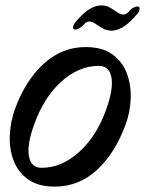

<svg xmlns="http://www.w3.org/2000/svg" viewBox="-20 -654 539 714"><path d="M184 40Q121 40 83.5 12.5Q46 -15 30 -58.5Q14 -102 16.5 -152Q19 -202 35 -247Q74 -354 142 -416.5Q210 -479 298 -479Q361 -479 398.5 -451.5Q436 -424 452 -380.5Q468 -337 466 -286.5Q464 -236 447 -191Q408 -84 340.5 -22Q273 40 184 40ZM135 -30Q209 -30 274 -88.5Q339 -147 375 -247Q402 -322 394.5 -365.5Q387 -409 347 -409Q273 -409 208 -350.5Q143 -292 107 -191Q80 -117 87.5 -73.5Q95 -30 135 -30ZM266 -578Q294 -610 316 -622Q338 -634 356 -634Q375 -634 389.5 -625.5Q404 -617 416 -608.5Q428 -600 439 -600Q449 -600 458 -610Q467 -621 476 -625.5Q485 -630 490 -630Q503 -630 498 -615Q497 -611 493.5 -606Q490 -601 485 -596Q457 -564 435 -552Q413 -540 395 -540Q377 -540 362 -548.5Q347 -557 335 -565.5Q323 -574 312 -574Q302 -574 293 -564Q284 -554 275 -549Q266 -544 261 -544Q248 -544 253 -559Q255 -563 258 -568Q261 -573 266 -578Z"/></svg>

Font: Story Script
Style: Regular
Weight: 400
Designer: Lana Roulhac, Ben Buysse
Version: Version 1.000; ttfautohint (v1.8.4.7-5d5b)